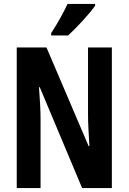

<svg xmlns="http://www.w3.org/2000/svg" viewBox="-20 -955 653 975"><path d="M323 -935Q307 -901 286.5 -864Q266 -827 240 -787V-775H326Q360 -806 401.5 -851.5Q443 -897 463 -926V-935ZM548 -714H427V-372Q427 -342 429 -302Q431 -262 434 -213H430L216 -714H65V0H186V-349Q186 -379 184 -420Q182 -461 178 -512H182L397 0H548Z"/></svg>

Font: Noto Sans UI Condensed
Style: Bold
Weight: 700
Width: 3
Designer: Monotype Design Team
Foundry: Monotype Imaging Inc.
Version: 1.001